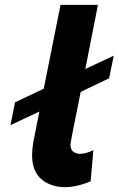

<svg xmlns="http://www.w3.org/2000/svg" viewBox="-20 -762 488 790"><path d="M246 8Q203 8 168 -12Q112 -44 112 -123Q112 -148 117 -177L142 -303L23 -247L42 -341L160 -397L229 -742H383L331 -478L448 -533L429 -440L312 -384Q270 -177 270 -168Q270 -151 277 -142Q290 -129 309 -129Q332 -129 364 -144L353 -16Q296 8 246 8Z"/></svg>

Font: Argentum Sans SemiBold
Style: Italic
Weight: 600
Italic angle: -11°
Designer: Julieta Ulanovsky (font), Cristiano Sobral (main changes and remaster)
Foundry: Julieta Ulanovsky (font), Cristiano Sobral (main changes and remaster)
Version: Version 2.007;June 15, 2022;FontCreator 14.0.0.2814 64-bit; 